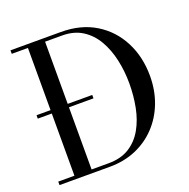

<svg xmlns="http://www.w3.org/2000/svg" viewBox="-132 -877 990 1004"><g transform="rotate(-20 363.0 -375.0)"><path d="M43 -365.5V-384.5H353V-365.5ZM311 -750Q422.5 -750 503 -700.8Q583.5 -651.5 627.2 -566.5Q671 -481.5 671 -375Q671 -295 645 -226.8Q619 -158.5 571 -107.5Q523 -56.5 457 -28.2Q391 0 311 0H31V-19.5H121V-730.5H31V-750ZM216.5 -19.5H311Q380 -19.5 427 -49Q474 -78.5 502.5 -129Q531 -179.5 543.5 -243.2Q556 -307 556 -375Q556 -443 542 -506.8Q528 -570.5 498.8 -621Q469.5 -671.5 423 -701Q376.5 -730.5 311 -730.5H216.5Z"/></g></svg>

Font: Bodoni Moda SC
Style: Regular
Weight: 400
Designer: Owen Earl
Foundry: indestructible type
Version: Version 2.005